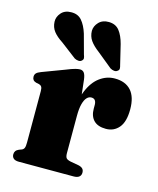

<svg xmlns="http://www.w3.org/2000/svg" viewBox="-112 -821 742 900"><g transform="rotate(15 259.5 -371.0)"><path d="M254 -271Q254 -346 274.2 -395.5Q294.5 -445 327.8 -469.2Q361 -493.5 400 -493.5Q451.5 -493.5 479 -463Q506.5 -432.5 506.5 -372Q506.5 -311.5 482.2 -283Q458 -254.5 419.5 -254.5Q380 -254.5 360.2 -274.8Q340.5 -295 340.5 -331V-351Q340 -364.5 334.2 -371.8Q328.5 -379 316.5 -379Q304.5 -379 294.8 -368.8Q285 -358.5 279 -336.2Q273 -314 273 -277.5ZM261 -451.5 273 -344V-97.5Q273 -81 278.2 -74Q283.5 -67 300.5 -63.5L340 -56.5Q353.5 -53.5 360.2 -46.8Q367 -40 367 -27.5Q367 -14.5 358 -7.2Q349 0 331.5 0H66Q48 0 39.8 -7.2Q31.5 -14.5 31.5 -27Q31.5 -36.5 36.2 -43.2Q41 -50 51.5 -54.5L65 -59.5Q73 -63 76.2 -70.8Q79.5 -78.5 79.5 -97V-346Q79.5 -361 75.5 -367.2Q71.5 -373.5 63 -376L48 -379Q38 -382 33.5 -388Q29 -394 29 -403Q29 -413.5 35.2 -420.2Q41.5 -427 57.5 -433L162.5 -472.5Q194.5 -485.5 208.8 -489Q223 -492.5 231 -492.5Q244 -492.5 251 -483.2Q258 -474 261 -451.5ZM204.5 -659.5 230.5 -564Q234 -555.5 234.8 -548Q235.5 -540.5 228 -534.5Q222 -529 212.2 -529.8Q202.5 -530.5 193.5 -535.5L118 -593Q88.5 -612 73.5 -631.5Q58.5 -651 57.5 -677.5Q56.5 -701 73.8 -720.8Q91 -740.5 121.5 -740.5Q154.5 -741.5 173.5 -719.5Q192.5 -697.5 204.5 -659.5ZM384 -656.5 407 -561Q410 -551.5 410 -544Q410 -536.5 402 -531.5Q396 -526.5 386.2 -527.5Q376.5 -528.5 367.5 -534L294 -594Q266 -615 252 -635Q238 -655 237.5 -681.5Q238 -705 256 -723.8Q274 -742.5 304.5 -742Q338 -741.5 356 -718.2Q374 -695 384 -656.5Z"/></g></svg>

Font: Fraunces ExtraBold
Style: Regular
Weight: 800
Version: Version 1.000;[b76b70a41]